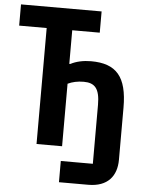

<svg xmlns="http://www.w3.org/2000/svg" viewBox="-59 -744 718 973"><g transform="rotate(5 300.0 -257.5)"><path d="M278 183H427C526 183 571 126 571 43V-222C571 -379 516 -442 387 -442C348 -442 311 -434 283 -419H278V-590H418V-698H8V-590H148V0H278V-318C301 -329 328 -335 359 -335C415 -335 441 -308 441 -225V75H278Z"/></g></svg>

Font: IBM Mono SemiBold
Style: Regular
Weight: 600
Monospace: yes
Designer: Mike Abbink, Paul van der Laan, Pieter van Rosmalen
Foundry: Bold Monday
Version: Version 2.3